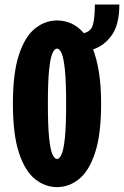

<svg xmlns="http://www.w3.org/2000/svg" viewBox="-20 -794 534 826"><path d="M225.5 11Q174 11 130.8 -23.5Q87.5 -58 61.5 -136.8Q35.5 -215.5 35.5 -348Q35.5 -480 61.5 -558.5Q87.5 -637 130.8 -671.5Q174 -706 225.5 -706Q257.5 -706 286.8 -693Q316 -680 340.5 -651.5Q371.5 -658 379.8 -687.8Q388 -717.5 388 -774.5H493.5Q493.5 -688.5 461 -642.8Q428.5 -597 380.5 -581.5Q396.5 -540 405.8 -482Q415 -424 415 -348Q415 -215.5 389 -136.8Q363 -58 319.8 -23.5Q276.5 11 225.5 11ZM225.5 -110Q235.5 -110 244.5 -129Q253.5 -148 259 -199.5Q264.5 -251 264.5 -348Q264.5 -444.5 259 -495.8Q253.5 -547 244.5 -566Q235.5 -585 225.5 -585Q215 -585 206 -566Q197 -547 191.5 -495.8Q186 -444.5 186 -348Q186 -251 191.5 -199.5Q197 -148 206 -129Q215 -110 225.5 -110Z"/></svg>

Font: Trispace Condensed
Style: Bold
Weight: 700
Width: 3
Designer: Tyler Finck
Foundry: Etcetera Type Company
Version: Version 1.210; ttfautohint (v1.8.3)